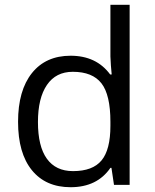

<svg xmlns="http://www.w3.org/2000/svg" viewBox="-20 -780 653 810"><path d="M450.2 -71.8H445.8Q389.6 9.8 277.8 9.8Q172.9 9.8 114.5 -62Q56.2 -133.8 56.2 -266.1Q56.2 -398.4 114.7 -471.7Q173.3 -544.9 277.8 -544.9Q386.7 -544.9 444.8 -465.8H451.2L447.8 -504.4L445.8 -542V-759.8H526.9V0H460.9ZM288.1 -58.1Q371.1 -58.1 408.4 -103.3Q445.8 -148.4 445.8 -249V-266.1Q445.8 -379.9 408 -428.5Q370.1 -477.1 287.1 -477.1Q215.8 -477.1 178 -421.6Q140.1 -366.2 140.1 -265.1Q140.1 -162.6 177.7 -110.4Q215.3 -58.1 288.1 -58.1Z"/></svg>

Font: f02265186
Style: Regular
Weight: 400
Foundry: Ascender Corporation
Version: Version 1.10